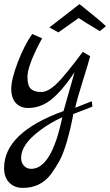

<svg xmlns="http://www.w3.org/2000/svg" viewBox="-32 -557 537 937"><path d="M416 -63 419 -37Q415 -34 326 -1Q314 65 295.5 129.5Q277 194 258.5 227.5Q240 261 216 294Q165 360 80 360Q38 360 13 334Q-12 308 -12 263Q-12 90 278 -15L332 -205Q246 -76 178 -46Q143 -30 105.5 -30Q68 -30 45.5 -54Q23 -78 23 -124Q23 -170 54.5 -252.5Q86 -335 125 -391L174 -370Q171 -367 146 -317Q102 -226 102 -182Q102 -138 119 -123Q136 -108 169 -108Q202 -108 243.5 -147.5Q285 -187 372 -304L408 -283Q400 -250 372.5 -163.5Q345 -77 335 -31ZM272 15Q209 44 161 81Q71 149 71 213Q71 237 85 252Q99 267 120 267Q220 267 272 15ZM209 -423 356 -537Q464 -451 485 -429L455 -405Q370 -456 352 -469L253 -399Z"/></svg>

Font: Marck Script
Style: Regular
Weight: 400
Designer: Denis Masharov, Marck Fogel
Foundry: Denis Masharov
Version: Version 1.002